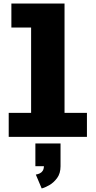

<svg xmlns="http://www.w3.org/2000/svg" viewBox="-20 -770 540 1080"><path d="M29 0V-135H155V-615H44V-750H343V-135H469V0ZM214.5 290 181.5 212Q194 210 204.2 205Q214.5 200 220.8 189.8Q227 179.5 227 163L320.5 165Q320.5 205.5 301 231.8Q281.5 258 256.5 272Q231.5 286 214.5 290ZM179 165V37H320.5V165Z"/></svg>

Font: Trispace Thin ExtraBold
Style: Regular
Weight: 800
Version: Version 1.210